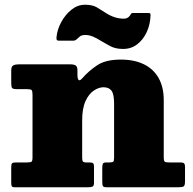

<svg xmlns="http://www.w3.org/2000/svg" viewBox="-20 -792 818 812"><path d="M500.5 -585Q535 -585 560.5 -604.8Q586 -624.5 600.8 -656.8Q615.5 -689 616.5 -726Q617 -732 615.5 -734.5Q614 -737 607 -737H543Q536 -737 534.5 -734Q533 -731 529.5 -726Q520 -713 504 -713Q484 -713 464.8 -719.2Q445.5 -725.5 427 -737.5Q408.5 -749.5 389.8 -760.8Q371 -772 339.5 -772Q308.5 -772 282.2 -751Q256 -730 239 -698.5Q222 -667 219 -635Q218.5 -627.5 219.8 -623.8Q221 -620 229.5 -620H290.5Q298.5 -620 305.5 -627Q310.5 -632 318 -638Q325.5 -644 341 -644Q356 -644 371.2 -638Q386.5 -632 406.5 -619.5Q425.5 -608 447.2 -596.5Q469 -585 500.5 -585ZM94.5 -415Q109.5 -415 113.5 -411.2Q117.5 -407.5 117.5 -392V-126Q117.5 -110.5 112.8 -107.8Q108 -105 92.5 -105H47.5Q34.5 -105 31 -101.2Q27.5 -97.5 27.5 -84V-20.5Q27.5 -8.5 29.8 -4.2Q32 0 43.5 0H352.5Q364.5 0 371 -2.8Q377.5 -5.5 377.5 -18.5V-86.5Q377.5 -99 373.2 -102Q369 -105 357.5 -105H345.5Q333.5 -105 330.5 -109.2Q327.5 -113.5 327.5 -124.5V-283Q327.5 -334.5 342 -365.2Q356.5 -396 377.5 -409.5Q398.5 -423 417.5 -423Q441 -423 451.8 -408.2Q462.5 -393.5 462.5 -353V-124.5Q462.5 -111.5 458.8 -108.2Q455 -105 441.5 -105H428.5Q417 -105 414.8 -98.8Q412.5 -92.5 412.5 -82V-23Q412.5 -9 415.5 -4.5Q418.5 0 432.5 0H733.5Q751 0 756.8 -3.8Q762.5 -7.5 762.5 -26V-86.5Q762.5 -97 758.5 -101Q754.5 -105 744.5 -105H696.5Q681 -105 676.8 -108.2Q672.5 -111.5 672.5 -126.5V-369Q672.5 -422.5 651.5 -460.8Q630.5 -499 589.8 -519.5Q549 -540 490.5 -540Q427 -540 391 -516Q355 -492 328 -461Q317.5 -449 312.5 -453.8Q307.5 -458.5 307.5 -477V-495Q307.5 -511 299.2 -515.5Q291 -520 279.5 -520H60.5Q45 -520 36.2 -515.5Q27.5 -511 27.5 -493.5V-440.5Q27.5 -424 31.5 -419.5Q35.5 -415 52.5 -415Z"/></svg>

Font: Besley Black
Style: Regular
Weight: 900
Designer: Owen Earl
Foundry: indestructible type*
Version: Version 2.001